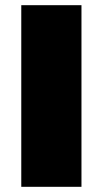

<svg xmlns="http://www.w3.org/2000/svg" viewBox="-20 -720 396 740"><path d="M62 -700H294V0H62Z"/></svg>

Font: Montserrat Alternates Black
Style: Regular
Weight: 900
Designer: Julieta Ulanovsky
Foundry: Julieta Ulanovsky
Version: Version 7.200